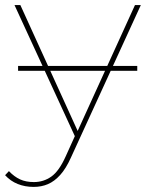

<svg xmlns="http://www.w3.org/2000/svg" viewBox="-46 -537 584 754"><path d="M86 197Q52 197 23.5 185.5Q-5 174 -26 151L-11 135Q10 157 33 167.5Q56 178 87 178Q125 178 155.5 156.5Q186 135 212 77L250 -7L255 -14L484 -517H507L232 83Q213 125 190.5 150Q168 175 142.5 186Q117 197 86 197ZM254 11 11 -517H34L263 -14ZM25 -259V-278H493V-259Z"/></svg>

Font: Montserrat Thin
Style: Regular
Weight: 100
Designer: Julieta Ulanovsky
Foundry: Julieta Ulanovsky
Version: Version 9.000